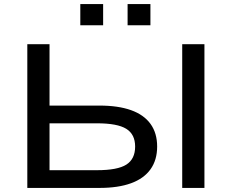

<svg xmlns="http://www.w3.org/2000/svg" viewBox="-20 -922 1137 942"><path d="M114 0V-705H223V-404H468Q560 -404 623 -381.5Q686 -359 718.5 -314Q751 -269 751 -203Q751 -137 718.5 -91.5Q686 -46 623 -23Q560 0 468 0ZM223 -87H456Q557 -87 600 -114.5Q643 -142 643 -203Q643 -263 599.5 -290Q556 -317 456 -317H223ZM874 0V-705H983V0ZM606 -798V-902H718V-798ZM374 -798V-902H486V-798Z"/></svg>

Font: Nunito Sans 10pt Expanded Medium
Style: Regular
Weight: 500
Width: 7
Designer: Vernon Adams
Foundry: Vernon Adams
Version: Version 3.101;gftools[0.9.27]